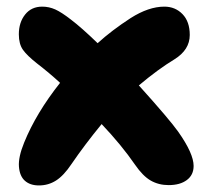

<svg xmlns="http://www.w3.org/2000/svg" viewBox="-20 -545 629 582"><path d="M98.1 17.1Q71.3 17.1 55.4 2.9Q39.6 -11.2 37.4 -40Q35.2 -68.8 53.2 -112.8Q89.4 -202.1 162.1 -293.9Q130.9 -322.8 91.8 -353Q62 -376.5 49.6 -394Q37.1 -411.6 37.1 -440.9Q37.1 -477.1 56.2 -501Q75.2 -524.9 107.9 -524.9Q128.4 -524.9 147.5 -516.4Q166.5 -507.8 194.8 -485.8Q227.1 -461.4 275.9 -414.1Q318.8 -453.1 376 -490.2Q430.7 -524.9 478 -524.9Q511.2 -524.9 533.2 -502.2Q555.2 -479.5 555.2 -439Q555.2 -394 508.8 -365.2Q459.5 -335.4 400.9 -286.1Q493.7 -183.1 520 -146Q566.9 -79.6 566.9 -42Q566.9 -14.6 546.4 0.7Q525.9 16.1 491.2 16.1Q460.9 16.1 437 2.4Q413.1 -11.2 389.2 -45.9Q348.6 -105 288.1 -168.9Q236.8 -106.4 196.8 -47.9Q173.3 -12.7 149.9 2.2Q126.5 17.1 98.1 17.1Z"/></svg>

Font: Shantell Sans Normal
Style: Regular
Weight: 800
Designer: Stephen Nixon, Anya Danilova, Shantell Martin
Foundry: Arrow Type
Version: Version 1.006;[559af2be0]